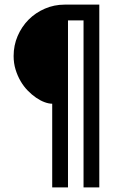

<svg xmlns="http://www.w3.org/2000/svg" viewBox="-20 -788 543 826"><path d="M204.6 -341.8Q189.9 -341.8 171.9 -348.4Q153.8 -355 135.3 -367.7Q116.7 -380.4 99.4 -398.2Q82 -416 68.6 -439Q55.2 -461.9 46.9 -489Q38.6 -516.1 38.6 -546.9Q38.6 -592.8 55.9 -633.1Q73.2 -673.3 103 -703.4Q132.8 -733.4 172.9 -750.7Q212.9 -768.1 258.3 -768.1H407.2V18.1H339.4V-700.2H272.5V18.1H204.6Z"/></svg>

Font: Federo
Style: Regular
Weight: 400
Designer: Olexa M. Volochay | Cyreal.org
Foundry: Olexa M. Volochay | Cyreal.org
Version: Version 1.000